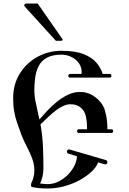

<svg xmlns="http://www.w3.org/2000/svg" viewBox="-20 -1068 737 1096"><path d="M337 -844Q338 -843 338 -841Q338 -839 335 -837Q332 -835 330 -835H299L120 -1032Q118 -1034 118 -1037Q118 -1042 122.5 -1045Q127 -1048 131 -1048H195ZM381 -625Q370 -625 370 -635Q370 -639 372.5 -642.5Q375 -646 379 -646H445Q446 -650 446 -657Q446 -686 429.5 -708.5Q413 -731 386.5 -743.5Q360 -756 331 -756Q279 -756 247.5 -738.5Q216 -721 201 -691.5Q186 -662 181 -626Q176 -590 176 -553Q176 -518 185.5 -475.5Q195 -433 205 -386Q223 -407 248 -434Q273 -461 303 -485.5Q333 -510 366.5 -526.5Q400 -543 436 -543H439Q474 -543 503.5 -526.5Q533 -510 553 -485.5Q573 -461 579 -437Q587 -409 590 -384.5Q593 -360 593 -341V-330H615Q626 -330 626 -320Q626 -309 615 -309H430Q420 -309 420 -319Q420 -330 430 -330H477Q477 -346 476 -363Q475 -380 471 -400Q465 -433 442 -453Q419 -473 383 -473Q361 -473 338.5 -462Q316 -451 298 -437Q281 -424 256 -401Q231 -378 211 -358Q223 -292 225.5 -225.5Q228 -159 228 -105Q228 -82 222 -57.5Q216 -33 208 -21Q222 -19 230.5 -18Q239 -17 252 -17Q285 -17 315.5 -32.5Q346 -48 369 -72Q392 -96 405.5 -123.5Q419 -151 419 -176L370 -191Q362 -194 362 -204Q362 -209 367 -212.5Q372 -216 376 -215L585 -154Q593 -151 593 -142Q593 -137 589.5 -133Q586 -129 579 -130L540 -141Q531 -115 503 -88.5Q475 -62 435 -40Q395 -18 347.5 -5Q300 8 251 8Q226 8 205 6Q184 4 165 0Q157 -1 157 -11Q157 -22 161 -28Q169 -44 172.5 -61Q176 -78 176 -95Q176 -131 163 -165Q150 -199 133 -231.5Q116 -264 104 -294Q89 -334 78 -366Q67 -398 61 -431.5Q55 -465 55 -507Q55 -587 93 -648Q131 -709 194 -743.5Q257 -778 330 -778Q410 -778 457.5 -759Q505 -740 530.5 -710Q556 -680 566 -646H605Q616 -646 616 -635Q616 -625 606 -625Z"/></svg>

Font: Ponomar
Style: Regular
Weight: 400
Version: Version 1.301; ttfautohint (v1.8.4.7-5d5b)